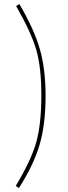

<svg xmlns="http://www.w3.org/2000/svg" viewBox="-20 -764 338 952"><path d="M74 168 58 158Q134 32 159.5 -58Q185 -148 185 -293Q185 -428 160.5 -514.5Q136 -601 60 -734L76 -744Q150 -618 178 -519Q206 -420 206 -288Q206 -148 176.5 -47Q147 54 74 168Z"/></svg>

Font: Cantarell Thin
Style: Regular
Weight: 100
Designer: Dave Crossland, Nikolaus Waxweiler, Florian Fecher, Jacques Le Bailly, Eben Sorkin, Alexei Vanyashin, Alexios Zavras, Em
Version: Version 0.303